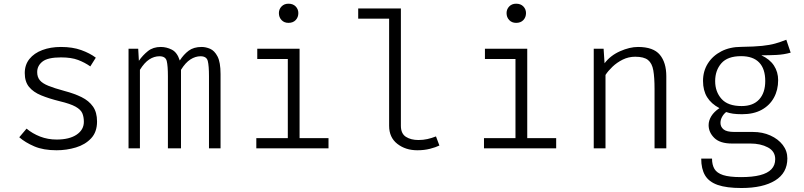

<svg xmlns="http://www.w3.org/2000/svg" viewBox="-20 -782 4240 1012"><path d="M278.5 -46.5Q345.5 -46.5 383.8 -72.2Q422 -98 422 -140Q422 -166 413.8 -185.2Q405.5 -204.5 378.2 -219.8Q351 -235 294.5 -248.5Q238 -262.5 196.8 -279.5Q155.5 -296.5 133 -324Q110.5 -351.5 110.5 -397Q110.5 -440.5 135.2 -471.2Q160 -502 203.2 -518.2Q246.5 -534.5 301 -534.5Q362.5 -534.5 408.2 -518Q454 -501.5 485 -478L456 -432Q427 -452.5 391.5 -466Q356 -479.5 301.5 -479.5Q232 -479.5 204 -457.5Q176 -435.5 176 -402Q176 -376 189.8 -359.2Q203.5 -342.5 235 -329.8Q266.5 -317 320 -302.5Q371.5 -289 410 -270Q448.5 -251 470 -220.5Q491.5 -190 491.5 -141.5Q491.5 -86 460.2 -52.8Q429 -19.5 380 -4.8Q331 10 278 10Q208.5 10 160.8 -10.5Q113 -31 81.5 -58.5L120 -104Q151 -78 191.5 -62.2Q232 -46.5 278.5 -46.5Z M1043 -534.5Q1064.5 -534.5 1087.5 -524.8Q1110.5 -515 1126.5 -484.5Q1142.5 -454 1142.5 -391.5V0H1081.5V-379.5Q1081.5 -435.5 1075.2 -460.5Q1069 -485.5 1037 -485.5Q1010 -485.5 983.8 -468.8Q957.5 -452 934 -414V0H865V-379.5Q865 -435.5 858.8 -460.5Q852.5 -485.5 820.5 -485.5Q792.5 -485.5 766.8 -468.8Q741 -452 717.5 -414V0H657.5V-525H708.5L712 -461.5Q732.5 -491 759.8 -512.8Q787 -534.5 827.5 -534.5Q857.5 -534.5 885.8 -520.2Q914 -506 927.5 -463Q948 -495 974.5 -514.8Q1001 -534.5 1043 -534.5Z M1559 -525V-54H1711.5V0H1331V-54H1497V-471H1336V-525ZM1500.5 -762.5Q1524.5 -762.5 1538.5 -748Q1552.5 -733.5 1552.5 -713Q1552.5 -691 1538.5 -676.2Q1524.5 -661.5 1500.5 -661.5Q1478 -661.5 1464 -676.2Q1450 -691 1450 -713Q1450 -733.5 1464 -748Q1478 -762.5 1500.5 -762.5Z M2093 -737.5V-119Q2093 -78 2119.2 -61Q2145.5 -44 2185.5 -44Q2210.5 -44 2232.8 -49Q2255 -54 2278 -63L2296 -15Q2276.5 -5.5 2246.5 2.2Q2216.5 10 2179.5 10Q2117.5 10 2074.2 -23.8Q2031 -57.5 2031 -119V-683.5H1868V-737.5Z M2759 -525V-54H2911.5V0H2531V-54H2697V-471H2536V-525ZM2700.5 -762.5Q2724.5 -762.5 2738.5 -748Q2752.5 -733.5 2752.5 -713Q2752.5 -691 2738.5 -676.2Q2724.5 -661.5 2700.5 -661.5Q2678 -661.5 2664 -676.2Q2650 -691 2650 -713Q2650 -733.5 2664 -748Q2678 -762.5 2700.5 -762.5Z M3109.5 0V-525H3161.5L3166.5 -448.5Q3197.5 -489.5 3248.2 -512Q3299 -534.5 3343 -534.5Q3423.5 -534.5 3457.8 -493.5Q3492 -452.5 3492 -380V0H3430V-313.5Q3430 -373.5 3423.5 -411Q3417 -448.5 3395.5 -465.8Q3374 -483 3328 -483Q3293 -483 3262.2 -467.8Q3231.5 -452.5 3208.2 -430.2Q3185 -408 3171.5 -387V0Z M4124.5 -572.5 4147.5 -504.5Q4112 -494.5 4074 -492.5Q4036 -490.5 3993 -490.5Q4037.5 -470 4059.5 -436.2Q4081.5 -402.5 4081.5 -359.5Q4081.5 -307.5 4059 -266.8Q4036.5 -226 3994.2 -203Q3952 -180 3891.5 -180Q3862 -180 3843.5 -182.8Q3825 -185.5 3807.5 -191.5Q3795 -182 3786.2 -166.5Q3777.5 -151 3777.5 -134Q3777.5 -113.5 3793.8 -100Q3810 -86.5 3851.5 -86.5H3948.5Q3999 -86.5 4040.2 -68Q4081.5 -49.5 4105.8 -18Q4130 13.5 4130 53Q4130 129.5 4065.8 169.2Q4001.5 209 3888 209Q3809.5 209 3763 192.8Q3716.5 176.5 3696.2 142.2Q3676 108 3676 54H3733Q3733 87 3745.8 108.5Q3758.5 130 3791.5 140.8Q3824.5 151.5 3886 151.5Q3946.5 151.5 3986.2 141.2Q4026 131 4046 110Q4066 89 4066 57Q4066 15.5 4027.5 -5Q3989 -25.5 3935 -25.5H3838Q3775 -25.5 3745 -55Q3715 -84.5 3715 -122.5Q3715 -146.5 3729.2 -169.8Q3743.5 -193 3772 -212Q3728.5 -235 3707 -270Q3685.5 -305 3685.5 -355.5Q3685.5 -407 3711 -447.5Q3736.5 -488 3782 -511.5Q3827.5 -535 3887.5 -535Q3956 -536 3996.8 -540.2Q4037.5 -544.5 4065.8 -552.5Q4094 -560.5 4124.5 -572.5ZM3886 -486Q3815 -486 3782.2 -448.5Q3749.5 -411 3749.5 -354.5Q3749.5 -298.5 3783 -260.8Q3816.5 -223 3889 -223Q3949.5 -223 3981.5 -258Q4013.5 -293 4013.5 -355Q4013.5 -419 3981.5 -452.5Q3949.5 -486 3886 -486Z"/></svg>

Font: Fira Code Light Light
Style: Regular
Weight: 300
Monospace: yes
Version: Version 5.002